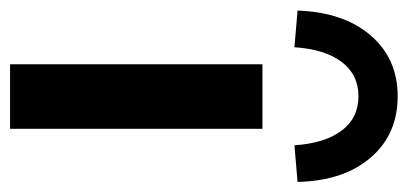

<svg xmlns="http://www.w3.org/2000/svg" viewBox="-268 -562 791 372"><g transform="rotate(90 127.0 -375.5)"><path d="M65 0V-489H190V0ZM32 -551 -39 -557Q-36 -646 9 -698.5Q54 -751 127 -751Q201 -751 246 -698.5Q291 -646 293 -557L222 -551Q218 -610 193.5 -642.5Q169 -675 127 -675Q85 -675 60.5 -642.5Q36 -610 32 -551Z"/></g></svg>

Font: Nunito Sans
Style: Bold
Weight: 700
Designer: Vernon Adams
Foundry: Vernon Adams
Version: Version 3.101; ttfautohint (v1.8.4.7-5d5b);gftools[0.9.27]